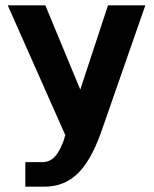

<svg xmlns="http://www.w3.org/2000/svg" viewBox="-20 -520 576 720"><path d="M222 -2H221L225 -13L9 -500H150L281 -184L385 -500H525L357 -18Q319 86 269 133Q219 180 147 180H75V88H139Q167 88 186.5 66.5Q206 45 222 -2Z"/></svg>

Font: Fivo Sans
Style: Regular
Weight: 700
Designer: Alexander Slobzheninov
Foundry: Alexander Slobzheninov
Version: 1.0